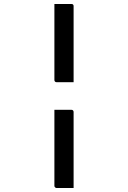

<svg xmlns="http://www.w3.org/2000/svg" viewBox="-20 -780 640 960"><path d="M252 -760Q273 -760 294 -760Q315 -760 337 -760Q339 -760 341.5 -759.5Q344 -759 345 -757Q347 -756 347.5 -753.5Q348 -751 348 -749V-369Q326 -369 305 -369Q284 -369 263 -369Q258 -369 255 -372Q252 -375 252 -380V-661Q252 -686 252 -710.5Q252 -735 252 -760ZM252 -231Q273 -231 294 -231Q315 -231 337 -231Q342 -231 345 -228Q348 -225 348 -220V160Q326 160 305 160Q284 160 263 160Q260 160 257.5 158.5Q255 157 253.5 154.5Q252 152 252 149Z"/></svg>

Font: RecMonoLinear Nerd Font Mono
Style: Regular
Weight: 400
Monospace: yes
Version: Version 1.085; ttfautohint (v1.8.4.7-5d5b);Nerd Fonts 3.2.1